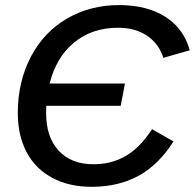

<svg xmlns="http://www.w3.org/2000/svg" viewBox="-20 -718 759 748"><path d="M336.9 9.8Q247.6 9.8 182.6 -25.9Q117.2 -61 83.3 -126Q49.3 -190.9 49.3 -277.8Q49.3 -398.9 100.1 -496.6Q150.9 -593.3 241.2 -645.8Q331.5 -698.2 444.3 -698.2Q551.8 -698.2 623.8 -652.8Q695.8 -607.4 719.2 -522L616.2 -492.7Q599.6 -546.9 553.5 -578.4Q507.3 -609.9 439.9 -609.9Q338.9 -609.9 269 -552.7Q199.2 -495.6 173.3 -392.6H466.8L450.2 -305.7H160.2L159.7 -277.3Q159.7 -184.1 208.5 -131.1Q257.3 -78.1 344.2 -78.1Q414.6 -78.1 470.2 -110.6Q525.9 -143.1 572.3 -214.8L655.8 -167Q598.1 -75.7 519.5 -33Q440.9 9.8 336.9 9.8Z"/></svg>

Font: Arimo Medium
Style: Italic
Weight: 500
Italic angle: -12°
Designer: Steve Matteson
Foundry: Monotype Imaging Inc.
Version: Version 1.33